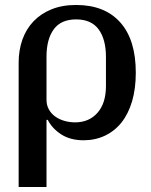

<svg xmlns="http://www.w3.org/2000/svg" viewBox="-20 -552 608 772"><path d="M55 -300Q55 -350 70 -392.5Q85 -435 114.5 -466Q144 -497 187 -514.5Q230 -532 286 -532Q401 -532 463.5 -462Q526 -392 526 -260Q526 -195 511 -144.5Q496 -94 468.5 -59.5Q441 -25 402 -6.5Q363 12 316 12Q263 12 226.5 -11.5Q190 -35 172 -70H167V200H55ZM282 -60Q338 -60 372 -98.5Q406 -137 406 -206V-323Q406 -394 376.5 -434Q347 -474 286 -474Q225 -474 196 -434Q167 -394 167 -324V-151Q167 -129 176.5 -112Q186 -95 202 -83.5Q218 -72 239 -66Q260 -60 282 -60Z"/></svg>

Font: IBM Plex Serif Medm
Style: Regular
Weight: 500
Designer: Mike Abbink, Paul van der Laan, Pieter van Rosmalen
Foundry: Bold Monday
Version: Version 3.001